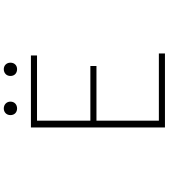

<svg xmlns="http://www.w3.org/2000/svg" viewBox="43 -956 913 1040"><g transform="rotate(-90 500.0 -436.5)"><path d="M329 0H730V-33H366V-371H662V-404H366V-693H719V-726H329ZM432 -801C452 -801 469 -814 469 -837C469 -859 452 -873 432 -873C412 -873 396 -859 396 -837C396 -814 412 -801 432 -801ZM645 -801C664 -801 680 -814 680 -837C680 -859 664 -873 645 -873C624 -873 608 -859 608 -837C608 -814 624 -801 645 -801Z"/></g></svg>

Font: Harano Aji Gothic K1 ExtraLight
Style: Regular
Weight: 250
Foundry: Masamichi Hosoda
Version: HaranoAjiGothicK1-ExtraLight version 20230610;ttx 4.39.4